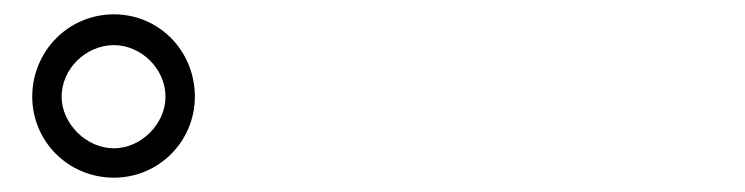

<svg xmlns="http://www.w3.org/2000/svg" viewBox="-20 -842 1040 268"><path d="M25 -707C25 -645 75 -594 139 -594C202 -594 252 -645 252 -707C252 -771 202 -822 139 -822C75 -822 25 -770 25 -707ZM66 -707C66 -746 100 -779 139 -779C177 -779 211 -746 211 -707C211 -669 177 -635 139 -635C100 -635 66 -670 66 -707Z"/></svg>

Font: ChiuKong Gothic CL Normal
Style: Regular
Weight: 350
Designer: Ryoko NISHIZUKA 西塚涼子 (kana, bopomofo & ideographs); Paul D. Hunt (Latin, Greek & Cyrillic); Sandoll Communications 산돌커뮤니
Foundry: Adobe
Version: Version 1.300